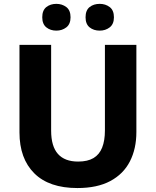

<svg xmlns="http://www.w3.org/2000/svg" viewBox="-20 -941 789 971"><path d="M669.7 -273.6Q669.7 -188.8 637 -124.9Q604.3 -61 538 -25.5Q471.8 10 371.4 10Q228.3 10 153.4 -64.5Q78.5 -139 78.5 -271.5V-714H238.6V-280.7Q238.6 -201.1 273 -162.5Q307.4 -123.9 375.1 -123.9Q423.2 -123.9 453 -141.7Q482.7 -159.5 496.6 -194.6Q510.6 -229.7 510.6 -281.7V-714H669.7ZM193.7 -853.6Q193.7 -889 214.4 -905.3Q235.1 -921.5 264.9 -921.5Q294 -921.5 315.4 -905.3Q336.8 -889 336.8 -853.6Q336.8 -819.2 315.4 -802.6Q294 -786.1 264.9 -786.1Q235.1 -786.1 214.4 -802.6Q193.7 -819.2 193.7 -853.6ZM412.7 -853.6Q412.7 -889 433.2 -905.3Q453.8 -921.5 484.3 -921.5Q513.4 -921.5 534.8 -905.3Q556.2 -889 556.2 -853.6Q556.2 -819.2 534.8 -802.6Q513.4 -786.1 484.3 -786.1Q453.8 -786.1 433.2 -802.6Q412.7 -819.2 412.7 -853.6Z"/></svg>

Font: Noto Sans Oriya
Style: Regular
Weight: 400
Designer: Amélie Bonet and Sol Matas
Foundry: Google LLC
Version: Version 2.006